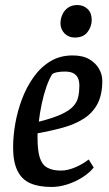

<svg xmlns="http://www.w3.org/2000/svg" viewBox="-20 -733 434 762"><path d="M185 9Q133 9 99.5 -6Q66 -21 49 -56Q32 -91 32 -148Q32 -192 40.5 -241.5Q49 -291 67 -339Q85 -387 113 -426.5Q141 -466 179.5 -489.5Q218 -513 268 -513Q309 -513 335 -497.5Q361 -482 373.5 -459Q386 -436 386 -413Q386 -357 367 -321Q348 -285 313 -262.5Q278 -240 231.5 -227Q185 -214 129 -204V-184Q129 -135 138 -107Q147 -79 168 -67.5Q189 -56 222 -56Q247 -56 276.5 -68Q306 -80 332 -100L352 -68Q334 -46 306 -28.5Q278 -11 246.5 -1Q215 9 185 9ZM134 -250Q190 -264 222.5 -279Q255 -294 270.5 -311Q286 -328 290.5 -348.5Q295 -369 295 -393Q295 -408 290.5 -420.5Q286 -433 273.5 -441Q261 -449 237 -449Q219 -449 205 -446Q191 -443 186 -437Q174 -417 163.5 -386.5Q153 -356 145.5 -320.5Q138 -285 134 -250ZM277 -584Q252 -584 236 -600.5Q220 -617 220 -641Q220 -658 227.5 -675Q235 -692 250 -702.5Q265 -713 287 -713Q311 -713 327.5 -697.5Q344 -682 344 -654Q344 -628 327.5 -606Q311 -584 277 -584Z"/></svg>

Font: Faustina Medium
Style: Italic
Weight: 500
Italic angle: -8°
Designer: Alfonso Garcia
Foundry: http://www.omnibus-type.com
Version: Version 1.200